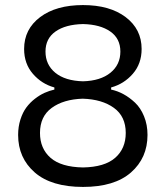

<svg xmlns="http://www.w3.org/2000/svg" viewBox="-20 -719 647 750"><path d="M304.2 11.2Q180.7 11.2 115.7 -45.4Q50.8 -102.1 50.8 -191.9Q50.8 -224.1 59.8 -252.2Q68.8 -280.3 83 -299.3Q97.2 -318.4 116.5 -333.3Q135.7 -348.1 154.3 -356.4Q172.9 -364.7 192.4 -369.1V-377.4Q142.6 -391.1 108.4 -430.7Q74.2 -470.2 74.2 -527.8Q74.2 -605 136.7 -652.1Q199.2 -699.2 304.2 -699.2Q408.7 -699.2 470.9 -652.1Q533.2 -605 533.2 -527.8Q533.2 -470.2 498.8 -430.7Q464.4 -391.1 414.1 -377.4V-369.1Q439 -363.8 462.4 -351.1Q485.8 -338.4 507.6 -317.9Q529.3 -297.4 542.7 -264.6Q556.2 -231.9 556.2 -191.9Q556.2 -102.1 491.7 -45.4Q427.2 11.2 304.2 11.2ZM304.2 -401.4Q372.6 -403.3 411.4 -434.8Q450.2 -466.3 450.2 -517.6Q450.2 -568.4 410.9 -595.9Q371.6 -623.5 304.2 -625Q235.8 -623.5 196.8 -595.9Q157.7 -568.4 157.7 -517.6Q157.7 -466.3 196 -434.8Q234.4 -403.3 304.2 -401.4ZM304.2 -64.9Q388.7 -66.4 429.9 -102.5Q471.2 -138.7 471.2 -199.7Q471.2 -264.2 425 -297.6Q378.9 -331.1 303.2 -333.5Q228 -331.1 182.1 -297.6Q136.2 -264.2 136.2 -199.7Q136.2 -138.7 177.5 -102.5Q218.8 -66.4 304.2 -64.9Z"/></svg>

Font: Commissioner Flair
Style: Regular
Weight: 400
Designer: Kostas Bartsokas
Foundry: Kostas Bartsokas
Version: Version 1.000